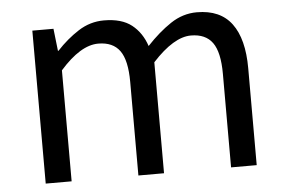

<svg xmlns="http://www.w3.org/2000/svg" viewBox="-44 -618 1014 679"><g transform="rotate(-5 463.0 -278.5)"><path d="M92 0V-543H167L176 -464H178Q214 -503 256 -530Q298 -557 347 -557Q410 -557 445.5 -529Q481 -501 497 -453Q540 -499 583.5 -528Q627 -557 677 -557Q760 -557 800.5 -502.5Q841 -448 841 -344V0H750V-332Q750 -409 725.5 -443Q701 -477 649 -477Q588 -477 512 -394V0H421V-332Q421 -409 396.5 -443Q372 -477 320 -477Q257 -477 184 -394V0Z"/></g></svg>

Font: Chocolate Classical Sans
Style: Regular
Weight: 400
Designer: 田海東、宇文滿月
Foundry: Moonlit Owen
Version: Version 1.001